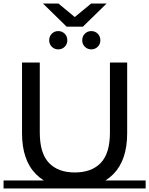

<svg xmlns="http://www.w3.org/2000/svg" viewBox="-25 -1052 840 1081"><path d="M395 8Q257 8 178 -71Q99 -150 99 -302V-700H199V-306Q199 -189 250.5 -135Q302 -81 396 -81Q491 -81 542.5 -135Q594 -189 594 -306V-700H691V-302Q691 -150 612.5 -71Q534 8 395 8ZM-5 9V-36H795V9ZM489 -774Q468 -774 453 -788.5Q438 -803 438 -825Q438 -848 453 -862.5Q468 -877 489 -877Q510 -877 525 -862.5Q540 -848 540 -825Q540 -803 525 -788.5Q510 -774 489 -774ZM303 -774Q282 -774 267 -788.5Q252 -803 252 -825Q252 -848 267 -862.5Q282 -877 303 -877Q324 -877 339 -862.5Q354 -848 354 -825Q354 -803 339 -788.5Q324 -774 303 -774ZM350 -902 217 -1032H304L436 -923H356L488 -1032H575L442 -902Z"/></svg>

Font: Montserrat Underline Thin Medium
Style: Regular
Weight: 500
Version: Version 9.000